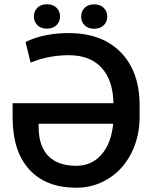

<svg xmlns="http://www.w3.org/2000/svg" viewBox="-20 -877 731 907"><path d="M305.2 -720.7Q194.8 -720.7 113.8 -684.6L100.6 -678.2L124.5 -581.5L149.9 -590.8Q223.6 -616.2 305.2 -616.2Q404.8 -616.2 459.2 -557.6Q513.7 -499 516.1 -389.6H39.6V-322.8Q39.6 -162.1 118.4 -76.2Q197.3 9.8 339.8 9.8Q422.4 10.3 491.9 -33Q561.5 -76.2 600.6 -153.8Q639.6 -231.4 639.6 -325.7V-377.9Q639.6 -539.1 550.5 -629.9Q461.4 -720.7 305.2 -720.7ZM339.8 -93.8Q253.4 -93.8 208 -140.4Q162.6 -187 162.6 -277.3V-292.5H514.6Q505.9 -200.2 459.5 -147Q413.1 -93.8 339.8 -93.8ZM140.1 -799.3Q140.1 -774.9 156.5 -758.3Q172.9 -741.7 201.7 -741.7Q230.5 -741.7 247.1 -758.3Q263.7 -774.9 263.7 -799.3Q263.7 -823.7 247.1 -840.3Q230.5 -856.9 201.7 -856.9Q172.9 -856.9 156.5 -840.3Q140.1 -823.7 140.1 -799.3ZM363.3 -798.8Q363.3 -774.4 379.6 -757.8Q396 -741.2 424.8 -741.2Q453.6 -741.2 470.2 -757.8Q486.8 -774.4 486.8 -798.8Q486.8 -823.2 470.2 -839.8Q453.6 -856.4 424.8 -856.4Q396 -856.4 379.6 -839.8Q363.3 -823.2 363.3 -798.8Z"/></svg>

Font: FAU Chimera Medium
Style: Regular
Weight: 500
Version: Version 1.002;hotconv 1.0.117;makeotfexe 2.5.65602